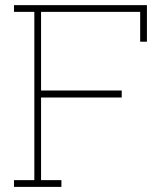

<svg xmlns="http://www.w3.org/2000/svg" viewBox="-20 -731 648 751"><path d="M34.7 0V-26.4H114.3V-684.6H34.7V-710.9H554.7V-567.9H528.3V-684.6H140.6V-377H456.1V-349.6H140.6V-26.4H220.2V0Z"/></svg>

Font: Roboto Slab LO Thin
Style: Regular
Weight: 250
Designer: Google
Version: Version 2.00;September 28, 2018;FontCreator 11.5.0.2427 64-b